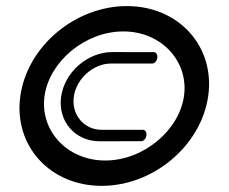

<svg xmlns="http://www.w3.org/2000/svg" viewBox="-20 -605 744 625"><path d="M125 -292.6C140.6 -404.1 256.4 -502.7 381.5 -502.7C506.7 -502.7 594.7 -404.1 579 -292.6C563.4 -181.1 447.6 -82.5 322.5 -82.5C197.3 -82.5 109.3 -181.1 125 -292.6ZM46.2 -292.6C23.5 -131.1 142.3 0 310.9 0C479.4 0 635.1 -131.1 657.8 -292.6C680.5 -454.1 561.7 -585.2 393.1 -585.2C224.6 -585.2 68.9 -454.1 46.2 -292.6ZM480.7 -435.2C480.7 -435.2 426.5 -435.5 345.7 -435.5C265 -435.5 190.3 -370.4 179 -290.3C167.8 -210.2 224.2 -145.1 304.9 -145.1C385.7 -145.1 440 -145.4 440 -145.4C447.5 -145.4 455.1 -153.5 456.6 -163.9C458 -174.4 452.7 -182.5 445.2 -182.5C445.2 -182.5 365.9 -182.5 310.2 -182.5C254.4 -182.5 211.9 -230.9 220.3 -290.3C228.6 -349.7 284.7 -398.1 340.5 -398.1C396.2 -398.1 475.5 -398.1 475.5 -398.1C483 -398.1 490.6 -406.2 492.1 -416.7C493.6 -427.1 488.2 -435.2 480.7 -435.2Z"/></svg>

Font: Hi.
Style: Regular
Weight: 400
Designer: Mew Too, Robert Jablonski
Foundry: Cannot Into Space Fonts
Version: Version 1.996